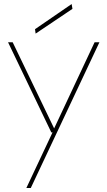

<svg xmlns="http://www.w3.org/2000/svg" viewBox="-20 -714 533 954"><path d="M111 220 241 -56H235L20 -504H43L249 -76L450 -504H474L133 220ZM157 -547 154 -569 336 -694 340 -670Z"/></svg>

Font: DM Sans Thin
Style: Regular
Weight: 100
Designer: Colophon Foundry, Jonny Pinhorn
Foundry: Colophon Foundry
Version: Version 4.004; ttfautohint (v1.8.4.7-5d5b)